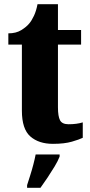

<svg xmlns="http://www.w3.org/2000/svg" viewBox="-20 -680 433 921"><path d="M234 10Q166 10 125.5 -25.5Q85 -61 85 -149V-466H20V-520Q57 -520 82 -535.5Q107 -551 120 -567Q132 -581 143 -604.5Q154 -628 160 -660H258V-536H369V-466H258V-165Q258 -122 268 -103Q278 -84 309 -84Q348 -84 377 -93V-19Q361 -11 325 -0.5Q289 10 234 10ZM110 208Q116 189 124.5 162.5Q133 136 140 109Q147 82 151 61H266V71Q258 92 242 118.5Q226 145 208 172Q190 199 174 221H110Z"/></svg>

Font: Noto Serif Thai Condensed Black
Style: Regular
Weight: 900
Width: 3
Designer: Monotype Design Team
Foundry: Monotype Imaging Inc.
Version: Version 2.002; ttfautohint (v1.8.4.7-5d5b)